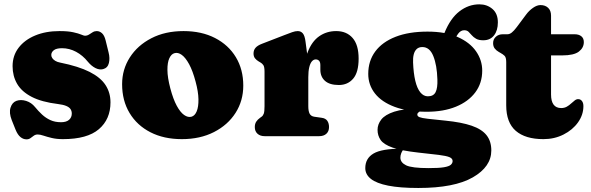

<svg xmlns="http://www.w3.org/2000/svg" viewBox="-20 -644 2796 908"><path d="M273.5 -416Q246.5 -416 234.5 -406.5Q222.5 -397 222.5 -384Q222.5 -376 227.5 -368.8Q232.5 -361.5 241.8 -356Q251 -350.5 264.5 -348Q351.5 -330.5 403.8 -304Q456 -277.5 479.2 -241.5Q502.5 -205.5 502.5 -160Q502.5 -80 447.5 -33Q392.5 14 277.5 14Q247.5 14 224.8 8.5Q202 3 185.8 -2.5Q169.5 -8 158.5 -8Q147.5 -8 139.8 -2.2Q132 3.5 124.2 9.2Q116.5 15 105.5 15Q90 15 76.8 4.2Q63.5 -6.5 53.5 -31L35.5 -76Q22 -110.5 29.8 -135Q37.5 -159.5 57.5 -167Q78.5 -174.5 103.5 -166.8Q128.5 -159 145.5 -138Q161.5 -118.5 179 -102.2Q196.5 -86 218.2 -76Q240 -66 268.5 -66Q294 -66 306.8 -77.5Q319.5 -89 319.5 -107Q319.5 -119 313.5 -128Q307.5 -137 293.2 -143Q279 -149 254.5 -152Q177 -161.5 129.8 -186Q82.5 -210.5 61 -247.5Q39.5 -284.5 39.5 -331Q39.5 -381 68 -418.2Q96.5 -455.5 146.5 -476.2Q196.5 -497 261.5 -497Q301.5 -497 326.2 -491.5Q351 -486 364 -480.5Q377 -475 381.5 -475Q392 -475 400.8 -480.5Q409.5 -486 418.2 -491.5Q427 -497 437.5 -497Q451 -497 462.2 -487Q473.5 -477 479.5 -453L493.5 -396Q500.5 -369 495 -346Q489.5 -323 467.5 -317Q450.5 -312.5 431.2 -322.2Q412 -332 395.5 -352Q371.5 -382 339.8 -399Q308 -416 273.5 -416Z M848 -497Q933.5 -497 997 -464.2Q1060.5 -431.5 1095.5 -373.5Q1130.5 -315.5 1130.5 -239Q1130.5 -167.5 1094 -110.2Q1057.5 -53 992 -19.5Q926.5 14 840 14Q755 14 691.5 -18.5Q628 -51 592.8 -109.5Q557.5 -168 557.5 -246Q557.5 -315.5 594 -372.5Q630.5 -429.5 695.8 -463.2Q761 -497 848 -497ZM885.5 -92Q901.5 -96.5 910.2 -117.5Q919 -138.5 918.5 -174.2Q918 -210 905 -258Q891.5 -309 874.5 -340.2Q857.5 -371.5 839.5 -384.5Q821.5 -397.5 805 -392.5Q790 -388.5 780.8 -368.5Q771.5 -348.5 771.8 -313Q772 -277.5 785.5 -226Q799 -175 815.8 -144Q832.5 -113 850.8 -100.2Q869 -87.5 885.5 -92Z M1415 -264Q1415 -345 1434.8 -396.5Q1454.5 -448 1489.5 -472.5Q1524.5 -497 1570 -497Q1619 -497 1647.5 -464.5Q1676 -432 1676 -367Q1676 -302 1650.2 -272Q1624.5 -242 1582.5 -242Q1539 -242 1517 -261.5Q1495 -281 1495 -314.5V-336Q1495 -350 1489 -356.5Q1483 -363 1473 -363Q1463 -363 1455 -353.8Q1447 -344.5 1442.5 -325.8Q1438 -307 1438 -279ZM1425 -446 1438 -348V-142Q1438 -118.5 1444.2 -106.5Q1450.5 -94.5 1466 -92L1501 -87Q1520 -84.5 1528 -72.5Q1536 -60.5 1536 -43Q1536 -23 1523.5 -11.5Q1511 0 1489 0H1232Q1210.5 0 1197.8 -11.5Q1185 -23 1185 -43Q1185 -58 1191.5 -68.2Q1198 -78.5 1210 -87L1217 -92Q1224 -97 1227.5 -106.8Q1231 -116.5 1231 -142V-305Q1231 -327.5 1225.5 -335.8Q1220 -344 1211 -349L1204 -353Q1193 -359.5 1186 -368.2Q1179 -377 1179 -391Q1179 -407 1188.5 -418Q1198 -429 1219 -437L1325 -478Q1347 -486.5 1361.8 -491.8Q1376.5 -497 1388 -497Q1403 -497 1412.2 -486Q1421.5 -475 1425 -446Z M2086 -73.5Q2032.5 -79 2003.8 -82.2Q1975 -85.5 1964.2 -89.8Q1953.5 -94 1953.5 -102.5Q1953.5 -107.5 1957.5 -111.2Q1961.5 -115 1969.5 -120L1963.5 -130Q1887.5 -130 1844.2 -115.8Q1801 -101.5 1783.2 -78.8Q1765.5 -56 1765.5 -30Q1765.5 -3 1780 18Q1794.5 39 1836 53.8Q1877.5 68.5 1957.5 77.5Q2019 84 2054.8 88.5Q2090.5 93 2105.5 99.2Q2120.5 105.5 2120.5 117.5Q2120.5 127.5 2112 135.2Q2103.5 143 2079.2 147Q2055 151 2007.5 151Q1927.5 151 1900.5 137.8Q1873.5 124.5 1873.5 101.5Q1873.5 91.5 1877.2 81.5Q1881 71.5 1884.5 68L1881.5 59Q1785.5 59 1746.5 82Q1707.5 105 1707.5 151Q1707.5 181 1734 202Q1760.5 223 1816 234Q1871.5 245 1958.5 245Q2128.5 245 2216 194.8Q2303.5 144.5 2303.5 67.5Q2303.5 24 2281 -4.5Q2258.5 -33 2210.5 -49.5Q2162.5 -66 2086 -73.5ZM2064 -444.5 2122 -437.5Q2135 -469 2147 -485Q2159 -501 2175.5 -501Q2188 -501 2195.8 -493.8Q2203.5 -486.5 2211.2 -477.2Q2219 -468 2231.5 -460.8Q2244 -453.5 2265.5 -453.5Q2298.5 -453.5 2316.5 -476.8Q2334.5 -500 2334.5 -538Q2334.5 -579.5 2309 -601.5Q2283.5 -623.5 2247 -623.5Q2196 -623.5 2153 -590.5Q2110 -557.5 2082 -488.5ZM2260.5 -310Q2260.5 -359.5 2231.2 -401.5Q2202 -443.5 2144.5 -469Q2087 -494.5 2002 -494.5Q1913.5 -494.5 1850.8 -470Q1788 -445.5 1754.8 -400.8Q1721.5 -356 1721.5 -294.5Q1721.5 -242.5 1753.2 -202Q1785 -161.5 1846.8 -138.5Q1908.5 -115.5 1998.5 -115.5Q2077.5 -115.5 2136.2 -139.5Q2195 -163.5 2227.8 -207.2Q2260.5 -251 2260.5 -310ZM1977.5 -421.5Q2012 -421.5 2029.2 -378.8Q2046.5 -336 2048.5 -268Q2050 -228 2040 -208.2Q2030 -188.5 2003.5 -188.5Q1983 -188.5 1967.8 -207.2Q1952.5 -226 1944 -261.8Q1935.5 -297.5 1933.5 -348.5Q1932.5 -370 1936.5 -386.2Q1940.5 -402.5 1950.5 -412Q1960.5 -421.5 1977.5 -421.5Z M2346.5 -394 2339.5 -398Q2327 -405 2319.5 -414.8Q2312 -424.5 2312 -440Q2312 -458.5 2325 -470.2Q2338 -482 2358 -482H2380Q2390 -482 2400.2 -490Q2410.5 -498 2424 -516L2468 -575Q2482 -594 2500.8 -607Q2519.5 -620 2536 -620Q2558.5 -620 2572.2 -607Q2586 -594 2586 -570V-197Q2586 -165.5 2598 -149.2Q2610 -133 2634 -133Q2649 -133 2660.5 -139.5Q2672 -146 2681.2 -154.8Q2690.5 -163.5 2699 -169.8Q2707.5 -176 2716.5 -175Q2726 -174.5 2732.5 -165.8Q2739 -157 2739 -142Q2739 -101 2713.5 -65.2Q2688 -29.5 2645 -7.8Q2602 14 2550 14Q2464.5 14 2419.2 -25.2Q2374 -64.5 2374 -146V-350Q2374 -372.5 2366.2 -380Q2358.5 -387.5 2346.5 -394ZM2513 -382V-482H2697Q2717.5 -482 2729.2 -472.5Q2741 -463 2741 -445Q2741 -418 2717.5 -400Q2694 -382 2639 -382Z"/></svg>

Font: Fraunces SuperSoft
Style: Regular
Weight: 900
Version: Version 1.000;[b76b70a41]